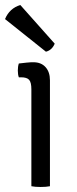

<svg xmlns="http://www.w3.org/2000/svg" viewBox="-29 -742 305 765"><path d="M170 -422V0Q155 3 133 3Q111 3 96 0V-386Q96 -414 87 -424Q78 -434 55 -434H46Q42 -445 42 -461Q42 -477 46 -489Q65 -491 77 -492.5Q89 -494 96 -494H104Q135 -494 152.5 -474.5Q170 -455 170 -422ZM52 -722 189 -568Q178 -542 154 -536L-9 -666Q9 -709 52 -722Z"/></svg>

Font: Signika
Style: Light
Weight: 300
Designer: Anna Giedrys
Foundry: Anna Giedrys
Version: Version 1.001